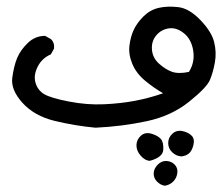

<svg xmlns="http://www.w3.org/2000/svg" viewBox="-20 -228 680 588"><path d="M484.4 340.8Q471.7 338.9 460.9 328.1Q450.2 317.4 450.7 302.7Q451.2 288.1 463.4 275.9Q475.6 263.7 491.2 265.1Q506.8 266.6 516.1 277.3Q525.4 288.1 522.9 303.2Q520.5 318.4 509.8 328.6Q499 338.9 484.4 340.8ZM438.5 264.6Q423.8 263.7 410.6 248.5Q397.5 233.4 397.9 216.3Q398.4 199.2 411.6 187.5Q424.8 175.8 444.3 181.6Q463.9 187.5 472.7 197.8Q481.4 208 480 231Q478.5 253.9 438.5 264.6ZM535.2 251Q519.5 250 507.3 238.3Q495.1 226.6 495.1 210Q495.1 193.4 507.8 181.6Q520.5 169.9 538.1 173.3Q555.7 176.8 566.4 187Q577.1 197.3 572.3 216.3Q567.4 235.4 557.6 242.7Q547.9 250 535.2 251ZM272.5 163.1Q209 157.2 147 142.1Q85 127 48.8 86.9Q12.7 46.9 17.6 10.3Q22.5 -26.4 32.7 -50.8Q43 -75.2 65.4 -96.7Q87.9 -118.2 118.2 -118.2L135.7 -108.4Q147.5 -97.7 145.5 -79.1L135.7 -61.5Q108.4 -49.8 95.2 -23.4Q82 2.9 88.9 25.9Q95.7 48.8 115.7 60.5Q135.7 72.3 191.4 83Q247.1 93.8 298.8 91.3Q350.6 88.9 394 80.6Q437.5 72.3 479.5 57.6Q452.1 42 424.8 19.5Q397.5 -2.9 385.3 -32.2Q373 -61.5 376.5 -88.9Q379.9 -116.2 390.1 -137.7Q400.4 -159.2 420.4 -178.7Q440.4 -198.2 466.8 -204.1Q493.2 -210 526.4 -206.1Q559.6 -202.1 593.8 -166.5Q627.9 -130.9 635.7 -99.6Q643.6 -68.4 638.2 -37.6Q632.8 -6.8 623 16.6Q613.3 40 559.1 83.5Q504.9 127 429.7 143.1Q354.5 159.2 272.5 163.1ZM558.6 -7.8Q577.1 -37.1 571.8 -72.3Q566.4 -107.4 543.5 -126Q520.5 -144.5 497.1 -141.1Q473.6 -137.7 458.5 -119.6Q443.4 -101.6 445.3 -76.2Q447.3 -50.8 466.8 -33.2Q486.3 -15.6 506.3 -8.3Q526.4 -1 558.6 -7.8Z"/></svg>

Font: JasonHandwriting1
Style: Regular
Weight: 400
Version: Version 1.48.20